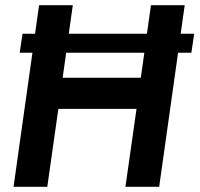

<svg xmlns="http://www.w3.org/2000/svg" viewBox="-20 -717 766 737"><path d="M32 0H161.5L204 -299H504L461.5 0H591L663.5 -514.5H714.5L725.5 -587.5H673.5L689 -697H559.5L544 -587.5H244L259.5 -697H130L114.5 -587.5H66.5L55.5 -514.5H104.5ZM220.5 -418.5 234 -514.5H534L520.5 -418.5Z"/></svg>

Font: HK Grotesk
Style: Bold Italic
Weight: 700
Italic angle: -16°
Designer: Alfredo Marco Pradil
Foundry: Hanken Design Co.
Version: Version 3.001;FEAKit 1.0